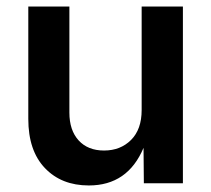

<svg xmlns="http://www.w3.org/2000/svg" viewBox="-20 -566 652 593"><path d="M254.4 6.8Q169.9 6.8 118.7 -46.9Q67.4 -100.6 67.4 -198.7V-545.9H194.3V-218.3Q194.3 -163.6 222.9 -132.3Q251.5 -101.1 301.3 -101.1Q352.1 -101.1 384.8 -133.8Q417.5 -166.5 417.5 -226.1V-545.9H544.9V0H424.3L423.3 -109.4Q374.5 6.8 254.4 6.8Z"/></svg>

Font: Inter-SemiBold
Style: Regular
Weight: 600
Designer: Rasmus Andersson
Foundry: rsms
Version: Version 4.000;git-a52131595